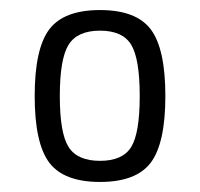

<svg xmlns="http://www.w3.org/2000/svg" viewBox="-20 -625 398 382"><path d="M78 -566.5Q107 -605 179 -605Q251 -605 280 -566.5Q309 -528 309 -434Q309 -340 280 -301.5Q251 -263 179 -263Q107 -263 78 -301.5Q49 -340 49 -434Q49 -528 78 -566.5ZM241 -536Q224 -564 179 -564Q134 -564 116.5 -536Q99 -508 99 -434Q99 -360 116.5 -332.5Q134 -305 179 -305Q224 -305 241 -332.5Q258 -360 258 -434Q258 -508 241 -536Z"/></svg>

Font: exo2condensed_l
Style: Regular
Weight: 300
Width: 3
Designer: Natanael Gama
Version: Version 1.001;PS 001.001;hotconv 1.0.70;makeotf.lib2.5.58329